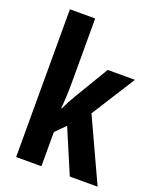

<svg xmlns="http://www.w3.org/2000/svg" viewBox="-141 -844 758 928"><g transform="rotate(20 237.5 -380.0)"><path d="M186 -429V-760H56V0H186V-176L236 -226L332 0H475L326 -323L468 -547H328L222 -370C210 -350 196 -324 183 -296H180C184 -339 186 -383 186 -429Z"/></g></svg>

Font: Noto Sans Georgian ExtraCondensed Bold
Style: Regular
Weight: 700
Width: 2
Designer: Monotype Design Team, Akaki Razmadze
Foundry: Google LLC
Version: Version 2.005